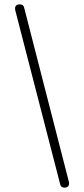

<svg xmlns="http://www.w3.org/2000/svg" viewBox="-20 -729 387 881"><path d="M276 132Q259 132 256 116L50 -682Q45 -709 71 -709Q88 -709 91 -693L296 105Q299 117 293.5 124.5Q288 132 276 132Z"/></svg>

Font: Jura Light
Style: Regular
Weight: 300
Designer: Daniel Johnson, Alexei Vanyashin
Foundry: Daniel Johnson
Version: Version 5.103